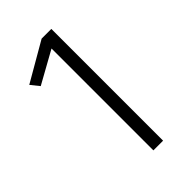

<svg xmlns="http://www.w3.org/2000/svg" viewBox="-197 -701 769 769"><g transform="rotate(-45 187.5 -316.5)"><path d="M251 -633V0H196V-577L59 -501L30 -537L196 -633Z"/></g></svg>

Font: TajawalTap
Style: Regular
Weight: 300
Designer: Boutros Fonts
Foundry: Created by Boutros International 2017
Version: Version 2.700